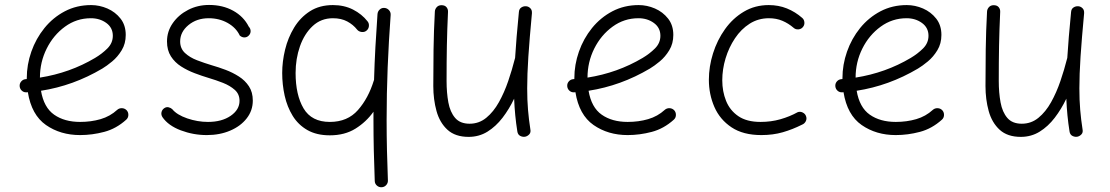

<svg xmlns="http://www.w3.org/2000/svg" viewBox="-20 -537 4571 791"><path d="M500 -43.9Q459 -6.8 409.4 6.3Q359.9 19.5 310.1 19.5Q229 19.5 169.4 -22Q109.9 -63.5 94.7 -157.2Q92.3 -156.7 89.8 -156.7Q78.6 -155.8 70.3 -163.1Q62 -170.4 61 -181.6Q60.1 -192.9 67.4 -201.4Q74.7 -210 85.9 -210.9Q88.4 -210.9 90.3 -211.4Q90.3 -212.9 90.3 -214.8Q90.3 -270.5 109.1 -324.2Q127.9 -377.9 163.1 -421.4Q198.2 -464.8 247.1 -490.5Q295.9 -516.1 355.5 -516.1Q389.6 -516.1 422.4 -502Q455.1 -487.8 476.6 -460.4Q498 -433.1 498 -393.1Q498 -357.4 481.4 -330.1Q464.8 -302.7 442.1 -283.9Q419.4 -265.1 401.4 -254.4Q281.7 -183.6 148.9 -163.1Q160.6 -94.2 203.1 -64.5Q245.6 -34.7 310.1 -34.7Q355 -34.7 394.3 -46.1Q433.6 -57.6 462.9 -84.5Q471.2 -91.8 482.7 -91.3Q494.1 -90.8 502 -82.5Q509.3 -74.2 508.8 -62.7Q508.3 -51.3 500 -43.9ZM354.5 -461.9Q295.4 -461.9 247.8 -427.2Q200.2 -392.6 172.4 -336.9Q144.5 -281.2 144.5 -217.3Q268.1 -236.8 371.6 -298.3Q400.4 -315.4 422.6 -337.6Q444.8 -359.9 444.8 -389.6Q444.8 -422.9 418 -442.4Q391.1 -461.9 354.5 -461.9Z M1004.4 -390.1Q997.1 -382.8 986.8 -382.8Q976.6 -382.8 967.8 -390.6Q952.6 -422.9 918 -442.4Q883.3 -461.9 839.8 -461.9Q790.5 -461.9 756.3 -433.6Q722.2 -405.3 722.2 -366.2Q722.2 -337.4 741.9 -318.8Q761.7 -300.3 791.7 -288.8Q821.8 -277.3 852.5 -268.1Q879.9 -260.3 909.2 -249.3Q938.5 -238.3 964.1 -221.9Q989.7 -205.6 1005.6 -181.4Q1021.5 -157.2 1021.5 -122.6Q1021.5 -81.5 996.3 -49.3Q971.2 -17.1 928.2 1.2Q885.3 19.5 832 19.5Q776.4 19.5 724.9 0Q673.3 -19.5 649.4 -54.2Q643.1 -64 645.3 -74.5Q647.5 -85 656.7 -91.3Q665.5 -97.2 674.6 -95Q683.6 -92.8 689.5 -87.4Q708.5 -64 751.2 -49.3Q793.9 -34.7 836.9 -34.7Q893.6 -34.7 930.2 -59.8Q966.8 -85 966.8 -121.6Q966.8 -149.4 947.3 -166.7Q927.7 -184.1 898.7 -195.6Q869.6 -207 839.8 -215.8Q812 -224.1 782.2 -235.4Q752.4 -246.6 726.3 -263.2Q700.2 -279.8 684.1 -304.9Q668 -330.1 668 -366.2Q668 -407.7 691.9 -441.9Q715.8 -476.1 755.1 -496.3Q794.4 -516.6 841.3 -516.6Q897.9 -516.6 940.9 -492.7Q983.9 -468.8 1004.9 -427.2Q1012.7 -418.9 1012.5 -408.2Q1012.2 -397.5 1004.4 -390.1Z M1489.7 -410.6Q1481.4 -403.8 1469.7 -405.3Q1458 -406.7 1451.2 -415Q1435.1 -435.5 1410.4 -448.7Q1385.7 -461.9 1351.6 -461.9Q1302.7 -461.9 1268.3 -429.9Q1233.9 -397.9 1215.8 -346.4Q1197.8 -294.9 1197.8 -236.3Q1197.8 -146 1230.7 -90.3Q1263.7 -34.7 1338.9 -34.7Q1411.6 -34.7 1454.6 -83.5Q1497.6 -132.3 1520 -205.1Q1520.5 -206.5 1521 -207.5Q1522.9 -275.4 1526.6 -343.3Q1530.3 -411.1 1535.2 -479Q1536.1 -490.2 1544.4 -497.8Q1552.7 -505.4 1564 -504.4Q1575.2 -503.4 1582.8 -494.9Q1590.3 -486.3 1589.4 -475.1Q1581.5 -366.7 1577.1 -258.8Q1572.8 -150.9 1572.8 -42.5Q1572.8 19.5 1574.2 81.5Q1575.7 143.6 1578.1 206.1Q1578.6 217.3 1571 225.6Q1563.5 233.9 1552.2 234.4Q1541 234.9 1532.7 227.5Q1524.4 220.2 1523.9 209Q1521.5 146 1520 82.8Q1518.6 19.5 1518.6 -42.5Q1518.6 -59.6 1518.6 -76.7Q1488.8 -34.7 1444.6 -7.1Q1400.4 20.5 1338.9 20.5Q1284.2 20.5 1246.3 -1.2Q1208.5 -22.9 1185.8 -59.8Q1163.1 -96.7 1152.8 -142.6Q1142.6 -188.5 1142.6 -236.3Q1142.6 -283.2 1154.5 -332.5Q1166.5 -381.8 1191.7 -423.3Q1216.8 -464.8 1256.6 -490.5Q1296.4 -516.1 1351.6 -516.1Q1397.9 -516.1 1434.3 -497.6Q1470.7 -479 1494.1 -449.2Q1501 -440.9 1499.8 -429.2Q1498.5 -417.5 1489.7 -410.6Z M2171.4 -481.9Q2161.6 -377.4 2156.7 -303.5Q2151.9 -229.5 2151.9 -172.9Q2151.9 -125 2155.3 -84.7Q2158.7 -44.4 2165 -3.9Q2167.5 8.3 2160.9 15.9Q2154.3 23.4 2145 25.9Q2134.3 28.3 2123.8 23.2Q2113.3 18.1 2111.3 4.4Q2106 -28.8 2102.8 -61.8Q2099.6 -94.7 2098.1 -130.4Q2077.6 -87.4 2050.3 -51.8Q2022.9 -16.1 1988.3 5.4Q1953.6 26.9 1910.6 26.9Q1855.5 26.9 1823.5 -2.4Q1791.5 -31.7 1778.3 -79.6Q1765.1 -127.4 1765.1 -182.6Q1765.1 -258.3 1766.1 -333Q1767.1 -407.7 1771.5 -489.3Q1772 -499.5 1779.3 -507.6Q1786.6 -515.6 1798.8 -515.6Q1812.5 -515.6 1819.3 -507.6Q1826.2 -499.5 1825.7 -488.3Q1822.3 -415 1821 -348.6Q1819.8 -282.2 1819.8 -203.6Q1819.8 -155.3 1827.1 -115.2Q1834.5 -75.2 1855 -51.3Q1875.5 -27.3 1914.6 -27.3Q1953.6 -27.3 1983.4 -51.8Q2013.2 -76.2 2035.4 -116Q2057.6 -155.8 2073.7 -202.9Q2089.8 -250 2101.1 -294.9Q2101.6 -296.9 2102.1 -298.3Q2104.5 -338.4 2108.4 -385.3Q2112.3 -432.1 2117.7 -487.3Q2118.7 -500.5 2127.9 -506.3Q2137.2 -512.2 2147.9 -511.2Q2157.7 -510.3 2165 -502.9Q2172.4 -495.6 2171.4 -481.9Z M2755.9 -43.9Q2714.8 -6.8 2665.3 6.3Q2615.7 19.5 2565.9 19.5Q2484.9 19.5 2425.3 -22Q2365.7 -63.5 2350.6 -157.2Q2348.1 -156.7 2345.7 -156.7Q2334.5 -155.8 2326.2 -163.1Q2317.9 -170.4 2316.9 -181.6Q2315.9 -192.9 2323.2 -201.4Q2330.6 -210 2341.8 -210.9Q2344.2 -210.9 2346.2 -211.4Q2346.2 -212.9 2346.2 -214.8Q2346.2 -270.5 2365 -324.2Q2383.8 -377.9 2418.9 -421.4Q2454.1 -464.8 2502.9 -490.5Q2551.8 -516.1 2611.3 -516.1Q2645.5 -516.1 2678.2 -502Q2710.9 -487.8 2732.4 -460.4Q2753.9 -433.1 2753.9 -393.1Q2753.9 -357.4 2737.3 -330.1Q2720.7 -302.7 2698 -283.9Q2675.3 -265.1 2657.2 -254.4Q2537.6 -183.6 2404.8 -163.1Q2416.5 -94.2 2459 -64.5Q2501.5 -34.7 2565.9 -34.7Q2610.8 -34.7 2650.1 -46.1Q2689.5 -57.6 2718.8 -84.5Q2727.1 -91.8 2738.5 -91.3Q2750 -90.8 2757.8 -82.5Q2765.1 -74.2 2764.6 -62.7Q2764.2 -51.3 2755.9 -43.9ZM2610.4 -461.9Q2551.3 -461.9 2503.7 -427.2Q2456.1 -392.6 2428.2 -336.9Q2400.4 -281.2 2400.4 -217.3Q2523.9 -236.8 2627.4 -298.3Q2656.2 -315.4 2678.5 -337.6Q2700.7 -359.9 2700.7 -389.6Q2700.7 -422.9 2673.8 -442.4Q2647 -461.9 2610.4 -461.9Z M3287.6 -425.3Q3280.8 -417 3269.3 -416Q3257.8 -415 3249.5 -422.4Q3228 -440.9 3203.1 -451.4Q3178.2 -461.9 3147.9 -461.9Q3104 -461.9 3068.6 -439.5Q3033.2 -417 3008.1 -379.4Q2982.9 -341.8 2969.2 -296.6Q2955.6 -251.5 2955.6 -206.1Q2955.6 -160.6 2971.2 -121.6Q2986.8 -82.5 3021.5 -58.6Q3056.2 -34.7 3113.3 -34.7Q3156.7 -34.7 3195.1 -45.7Q3233.4 -56.6 3266.1 -74.7Q3276.4 -78.6 3286.9 -73.5Q3297.4 -68.4 3300.8 -58.1Q3304.7 -47.4 3299.6 -37.4Q3294.4 -27.3 3284.2 -23.4Q3245.6 -3.9 3205.1 7.8Q3164.6 19.5 3116.7 19.5Q3041.5 19.5 2993.7 -12.5Q2945.8 -44.4 2923.1 -96.4Q2900.4 -148.4 2900.4 -208.5Q2900.4 -262.7 2917.5 -317.1Q2934.6 -371.6 2966.8 -416.7Q2999 -461.9 3044.7 -489Q3090.3 -516.1 3147 -516.1Q3187.5 -516.1 3221.9 -502.2Q3256.3 -488.3 3284.7 -463.4Q3293 -456.5 3293.9 -445.1Q3294.9 -433.6 3287.6 -425.3Z M3860.4 -43.9Q3819.3 -6.8 3769.8 6.3Q3720.2 19.5 3670.4 19.5Q3589.4 19.5 3529.8 -22Q3470.2 -63.5 3455.1 -157.2Q3452.6 -156.7 3450.2 -156.7Q3439 -155.8 3430.7 -163.1Q3422.4 -170.4 3421.4 -181.6Q3420.4 -192.9 3427.7 -201.4Q3435.1 -210 3446.3 -210.9Q3448.7 -210.9 3450.7 -211.4Q3450.7 -212.9 3450.7 -214.8Q3450.7 -270.5 3469.5 -324.2Q3488.3 -377.9 3523.4 -421.4Q3558.6 -464.8 3607.4 -490.5Q3656.2 -516.1 3715.8 -516.1Q3750 -516.1 3782.7 -502Q3815.4 -487.8 3836.9 -460.4Q3858.4 -433.1 3858.4 -393.1Q3858.4 -357.4 3841.8 -330.1Q3825.2 -302.7 3802.5 -283.9Q3779.8 -265.1 3761.7 -254.4Q3642.1 -183.6 3509.3 -163.1Q3521 -94.2 3563.5 -64.5Q3606 -34.7 3670.4 -34.7Q3715.3 -34.7 3754.6 -46.1Q3793.9 -57.6 3823.2 -84.5Q3831.5 -91.8 3843 -91.3Q3854.5 -90.8 3862.3 -82.5Q3869.6 -74.2 3869.1 -62.7Q3868.7 -51.3 3860.4 -43.9ZM3714.8 -461.9Q3655.8 -461.9 3608.2 -427.2Q3560.5 -392.6 3532.7 -336.9Q3504.9 -281.2 3504.9 -217.3Q3628.4 -236.8 3731.9 -298.3Q3760.7 -315.4 3783 -337.6Q3805.2 -359.9 3805.2 -389.6Q3805.2 -422.9 3778.3 -442.4Q3751.5 -461.9 3714.8 -461.9Z M4446.3 -481.9Q4436.5 -377.4 4431.6 -303.5Q4426.8 -229.5 4426.8 -172.9Q4426.8 -125 4430.2 -84.7Q4433.6 -44.4 4439.9 -3.9Q4442.4 8.3 4435.8 15.9Q4429.2 23.4 4419.9 25.9Q4409.2 28.3 4398.7 23.2Q4388.2 18.1 4386.2 4.4Q4380.9 -28.8 4377.7 -61.8Q4374.5 -94.7 4373 -130.4Q4352.5 -87.4 4325.2 -51.8Q4297.9 -16.1 4263.2 5.4Q4228.5 26.9 4185.5 26.9Q4130.4 26.9 4098.4 -2.4Q4066.4 -31.7 4053.2 -79.6Q4040 -127.4 4040 -182.6Q4040 -258.3 4041 -333Q4042 -407.7 4046.4 -489.3Q4046.9 -499.5 4054.2 -507.6Q4061.5 -515.6 4073.7 -515.6Q4087.4 -515.6 4094.2 -507.6Q4101.1 -499.5 4100.6 -488.3Q4097.2 -415 4095.9 -348.6Q4094.7 -282.2 4094.7 -203.6Q4094.7 -155.3 4102.1 -115.2Q4109.4 -75.2 4129.9 -51.3Q4150.4 -27.3 4189.5 -27.3Q4228.5 -27.3 4258.3 -51.8Q4288.1 -76.2 4310.3 -116Q4332.5 -155.8 4348.6 -202.9Q4364.7 -250 4376 -294.9Q4376.5 -296.9 4377 -298.3Q4379.4 -338.4 4383.3 -385.3Q4387.2 -432.1 4392.6 -487.3Q4393.6 -500.5 4402.8 -506.3Q4412.1 -512.2 4422.9 -511.2Q4432.6 -510.3 4439.9 -502.9Q4447.3 -495.6 4446.3 -481.9Z"/></svg>

Font: Mikhak-DS2-FD Light
Style: Regular
Weight: 300
Designer: Amin Abedi
Version: Version 3.2